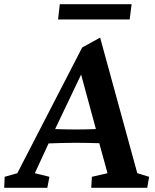

<svg xmlns="http://www.w3.org/2000/svg" viewBox="-38 -889 733 909"><path d="M-18 0H186L196 -52L127 -69L192 -210C231 -211 270 -213 316 -213C360 -213 397 -212 432 -211L471 -69L397 -52L394 0H659L668 -52L612 -69L436 -711L351 -664L44 -69L-16 -52ZM223 -278 346 -536 416 -278C392 -277 361 -276 324 -276C281 -276 249 -277 223 -278ZM237 -797H576L585 -869H245Z"/></svg>

Font: TPK Tissa Web SemiBold
Style: Italic
Weight: 600
Italic angle: -7°
Designer: Jacques Le Bailly, Suppakit Chalermlarp | Katatrad Co.,Ltd.
Foundry: Jacques Le Bailly, Cadson Demak Co.,Ltd.
Version: Version 5.000;Glyphs 3.1.2 (3151)